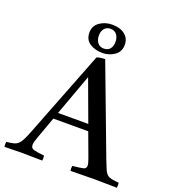

<svg xmlns="http://www.w3.org/2000/svg" viewBox="-184 -1040 1049 1163"><g transform="rotate(20 340.5 -458.5)"><path d="M-22 1Q-24 -15 -22 -31Q6 -34 23 -38Q40 -42 52 -52.5Q64 -63 75 -84.5Q86 -106 101 -145L317 -699Q328 -703 343.5 -705Q359 -707 370 -707L585 -136Q599 -100 608 -79.5Q617 -59 628 -50Q639 -41 656 -37.5Q673 -34 703 -31Q705 -15 703 1Q668 1 631 0Q594 -1 557 -1Q519 -1 480.5 0Q442 1 404 1Q401 -14 404 -31Q453 -36 472 -40.5Q491 -45 491 -64Q491 -72 488 -82Q485 -92 480 -107L423 -261H198L148 -123Q141 -104 137.5 -91.5Q134 -79 134 -69Q134 -47 154.5 -41.5Q175 -36 222 -31Q224 -14 222 1Q188 1 155 0Q122 -1 88 -1Q60 -1 34 0Q8 1 -22 1ZM213 -303H408L310 -569ZM225 -826Q225 -870 260 -894Q295 -918 339 -918Q391 -918 421.5 -894Q452 -870 452 -828Q452 -784 418 -760Q384 -736 339 -736Q293 -736 259 -758Q225 -780 225 -826ZM339 -891Q314 -891 299.5 -874Q285 -857 285 -828Q285 -800 299.5 -782Q314 -764 339 -764Q365 -764 379 -780.5Q393 -797 393 -826Q393 -855 378.5 -873Q364 -891 339 -891Z"/></g></svg>

Font: Tiro Devanagari Sanskrit
Style: Regular
Weight: 400
Designer: Devanagari: John Hudson & Fiona Ross. Latin: John Hudson.
Foundry: Tiro Typeworks Ltd.
Version: Version 1.52